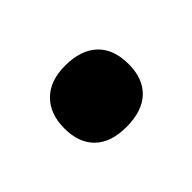

<svg xmlns="http://www.w3.org/2000/svg" viewBox="-51 -535 367 367"><g transform="rotate(45 132.5 -352.0)"><path d="M50 -351Q50 -393 71.5 -416Q93 -439 134 -439Q173 -439 194.5 -416.5Q216 -394 216 -351Q216 -309 194.5 -287Q173 -265 134 -265Q95 -265 72.5 -287.5Q50 -310 50 -351Z"/></g></svg>

Font: Noto Sans Telugu ExtraCondensed ExtraBold
Style: Regular
Weight: 800
Width: 2
Designer: Jelle Bosma - Monotype Design Team
Foundry: Monotype Imaging Inc.
Version: Version 2.005; ttfautohint (v1.8.4.7-5d5b)